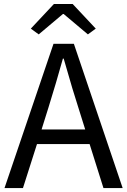

<svg xmlns="http://www.w3.org/2000/svg" viewBox="-20 -956 646 976"><path d="M299.8 -884.8 176.8 -781.2 136.7 -810.5 253.9 -935.5H349.6L466.8 -810.5L426.8 -781.2L303.7 -884.8ZM191.4 -297.9H413.1L377.9 -410.2Q354.5 -480.5 303.7 -658.2H299.8Q265.6 -535.2 226.6 -410.2ZM505.9 0 435.5 -223.6H168L96.7 0H2.9L252 -733.4H355.5L603.5 0Z"/></svg>

Font: Nasu
Style: Regular
Weight: 400
Designer: Ryoko NISHIZUKA (kana &amp; ideographs); Paul D. Hunt (Latin, Greek &amp; Cyrillic); Wenlong ZHANG (bopomofo); Sandoll C
Version: Version 2014.1215